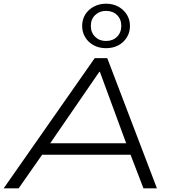

<svg xmlns="http://www.w3.org/2000/svg" viewBox="-20 -1020 947 1040"><path d="M0 0 493 -705H561L830 0H757L679 -203L715 -182H172L223 -203L81 0ZM518 -631 241 -228 208 -244H699L669 -229L521 -631ZM554 -759Q517 -759 488 -774.5Q459 -790 442 -817.5Q425 -845 425 -879Q425 -914 441.5 -941Q458 -968 488 -984Q518 -1000 554 -1000Q592 -1000 621 -984Q650 -968 667 -941Q684 -914 684 -879Q684 -845 667 -817.5Q650 -790 621 -774.5Q592 -759 554 -759ZM554 -798Q591 -798 614 -821Q637 -844 637 -880Q637 -916 614 -938.5Q591 -961 554 -961Q519 -961 495.5 -938.5Q472 -916 472 -880Q472 -844 495 -821Q518 -798 554 -798Z"/></svg>

Font: Nunito Sans 10pt Expanded Light
Style: Italic
Weight: 300
Width: 7
Italic angle: -9°
Designer: Vernon Adams
Foundry: Vernon Adams
Version: Version 3.101;gftools[0.9.27]